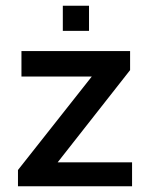

<svg xmlns="http://www.w3.org/2000/svg" viewBox="-20 -653 527 673"><path d="M200.2 -544.9V-632.8H292V-544.9ZM43 0V-57.1L301.8 -384.8H55.2V-474.1H436V-407.2L182.1 -84H442.9V0Z"/></svg>

Font: Kanit
Style: Regular
Weight: 400
Designer: Katatrad Team
Foundry: CadsonDemak
Version: Version 1.000;PS 001.000;hotconv 1.0.88;makeotf.lib2.5.64775